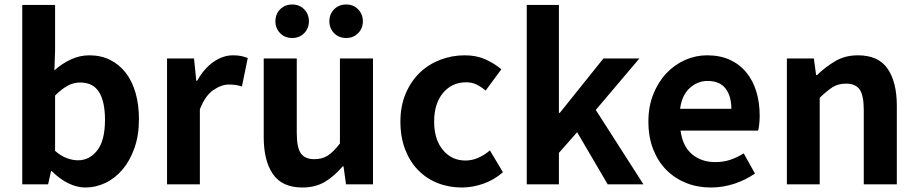

<svg xmlns="http://www.w3.org/2000/svg" viewBox="-20 -820 4082 854"><path d="M360 14Q322 14 283.5 -5Q245 -24 210 -59H207L194 0H79V-798H225V-597L222 -507Q255 -537 295 -555.5Q335 -574 377 -574Q429 -574 470 -553.5Q511 -533 539.5 -496Q568 -459 583 -406.5Q598 -354 598 -290Q598 -218 578 -161.5Q558 -105 525 -66Q492 -27 449 -6.5Q406 14 360 14ZM327 -107Q378 -107 412.5 -151Q447 -195 447 -287Q447 -368 420.5 -410.5Q394 -453 336 -453Q307 -453 280.5 -438.5Q254 -424 225 -395V-149Q251 -126 277.5 -116.5Q304 -107 327 -107Z M723 -560H843L853 -461H857Q888 -516 930 -545Q972 -574 1016 -574Q1039 -574 1054 -570.5Q1069 -567 1082 -562L1056 -435Q1042 -440 1028.5 -442Q1015 -444 998 -444Q965 -444 929 -419.5Q893 -395 869 -334V0H723Z M1325 14Q1235 14 1194 -45.5Q1153 -105 1153 -210V-560H1300V-229Q1300 -163 1318.5 -137.5Q1337 -112 1378 -112Q1413 -112 1438 -128Q1463 -144 1492 -182V-560H1639V0H1519L1508 -80H1504Q1468 -37 1425.5 -11.5Q1383 14 1325 14ZM1280 -651Q1247 -651 1226 -672.5Q1205 -694 1205 -725Q1205 -757 1226 -778.5Q1247 -800 1280 -800Q1312 -800 1333 -778.5Q1354 -757 1354 -725Q1354 -694 1333 -672.5Q1312 -651 1280 -651ZM1520 -651Q1487 -651 1466 -672.5Q1445 -694 1445 -725Q1445 -757 1466 -778.5Q1487 -800 1520 -800Q1552 -800 1573 -778.5Q1594 -757 1594 -725Q1594 -694 1573 -672.5Q1552 -651 1520 -651Z M2034 14Q1976 14 1926 -6Q1876 -26 1839.5 -63.5Q1803 -101 1782 -155.5Q1761 -210 1761 -279Q1761 -349 1784.5 -404Q1808 -459 1847 -496.5Q1886 -534 1938 -554Q1990 -574 2047 -574Q2099 -574 2139 -556Q2179 -538 2210 -512L2140 -417Q2119 -435 2098.5 -444.5Q2078 -454 2054 -454Q1990 -454 1950.5 -406.5Q1911 -359 1911 -279Q1911 -200 1950 -153Q1989 -106 2050 -106Q2080 -106 2108 -118.5Q2136 -131 2159 -151L2217 -54Q2177 -19 2129 -2.5Q2081 14 2034 14Z M2323 -798H2466V-318H2470L2664 -560H2824L2630 -331L2842 0H2683L2547 -232L2466 -140V0H2323Z M3142 14Q3083 14 3032.5 -6Q2982 -26 2944.5 -63.5Q2907 -101 2885.5 -155.5Q2864 -210 2864 -279Q2864 -347 2886 -401.5Q2908 -456 2944.5 -494.5Q2981 -533 3028 -553.5Q3075 -574 3125 -574Q3183 -574 3226.5 -554Q3270 -534 3299.5 -498Q3329 -462 3344 -413Q3359 -364 3359 -306Q3359 -286 3357 -267.5Q3355 -249 3352 -239H3007Q3016 -170 3057.5 -134.5Q3099 -99 3162 -99Q3197 -99 3227.5 -109Q3258 -119 3288 -138L3338 -48Q3296 -19 3245.5 -2.5Q3195 14 3142 14ZM3233 -336Q3233 -393 3207 -426.5Q3181 -460 3127 -460Q3083 -460 3048 -428.5Q3013 -397 3005 -336Z M3480 -560H3600L3610 -486H3614Q3651 -522 3695 -548Q3739 -574 3796 -574Q3887 -574 3928 -514.5Q3969 -455 3969 -349V0H3822V-331Q3822 -396 3803.5 -422Q3785 -448 3743 -448Q3708 -448 3683 -432Q3658 -416 3626 -385V0H3480Z"/></svg>

Font: SpoqaHanSans-Bold
Style: Regular
Weight: 700
Designer: [Spoqa Han Sans] Dong-huui Kim \uAE40 \uB3D9 \uD718   [Noto Sans] Ryoko NISHIZUKA \u897F \u585A \u6DBC \u5B50  (kana & i
Foundry: Spoqa (http://www.spoqa-han-sans.com)
Version: Version 2.000